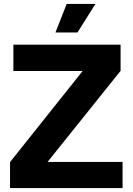

<svg xmlns="http://www.w3.org/2000/svg" viewBox="-20 -956 675 976"><path d="M31 0V-132L400 -595H48V-729H593V-596L222 -133H603V0ZM262 -791 319 -936H465L374 -791Z"/></svg>

Font: Mona Sans ExtraLight
Style: Bold
Weight: 700
Version: Version 2.000